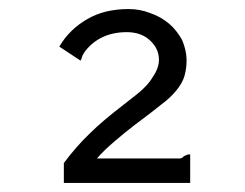

<svg xmlns="http://www.w3.org/2000/svg" viewBox="-20 -657 540 424"><path d="M111 -554 158 -523C159 -526 161 -529 162 -534C164 -538 166 -541 168 -544C190 -572 221 -586 260 -586C281 -586 298 -580 311 -568C324 -556 331 -542 331 -525C331 -514 327 -501 318 -488C310 -474 297 -460 280 -447L252 -425C222 -402 197 -381 178 -362C158 -343 139 -321 121 -297V-253H400V-316H397C394 -316 390 -314 386 -312C383 -308 379 -307 376 -307H194C205 -320 218 -332 232 -344C247 -357 263 -370 280 -383C303 -400 321 -414 336 -426C351 -437 362 -448 370 -458C378 -468 384 -478 387 -488C390 -498 392 -510 392 -523C392 -540 388 -555 382 -569C374 -583 365 -595 353 -605C341 -615 327 -623 312 -628C297 -634 281 -637 264 -637C229 -637 199 -630 173 -615C147 -600 126 -580 111 -554Z"/></svg>

Font: Inconsolatazi4
Style: Regular
Weight: 400
Designer: Raph Levien, Kirill Tkachev
Foundry: Cyreal
Version: Version 1.013